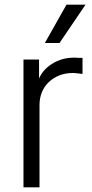

<svg xmlns="http://www.w3.org/2000/svg" viewBox="-20 -804 397 826"><path d="M148 -548V-464H147Q164 -505 205 -530Q246 -556 299 -556Q310 -556 316 -555H335V-486Q331 -486 317 -488Q303 -490 294 -490Q232 -490 190 -451Q150 -412 150 -352V2H81V-548ZM348 -784 236 -619H173L266 -784Z"/></svg>

Font: Sinter Normal
Style: Regular
Weight: 350
Foundry: Adobe & rsms
Version: Version 1.000